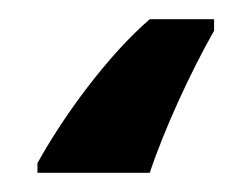

<svg xmlns="http://www.w3.org/2000/svg" viewBox="-20 40 262 200"><path d="M203 72V60H136C92 98 46 161 19 210V220H136C151 175 178 116 203 72Z"/></svg>

Font: Noto Sans Thai Medium
Style: Regular
Weight: 500
Designer: Monotype Design Team
Foundry: Monotype Imaging Inc.
Version: Version 1.901